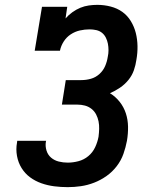

<svg xmlns="http://www.w3.org/2000/svg" viewBox="-20 -763 640 791"><path d="M259 8Q231 8 203.5 4.5Q176 1 150.5 -8Q125 -17 104 -32.5Q83 -48 69 -70.5Q55 -93 50 -120.5Q45 -148 50 -175Q50 -177 50.5 -179Q51 -181 51 -183H170Q170 -182 169.5 -181Q169 -180 169 -179Q166 -161 171.5 -143Q177 -125 190.5 -113.5Q204 -102 222 -97.5Q240 -93 259 -93Q281 -93 303.5 -99Q326 -105 344 -120Q362 -135 372 -156.5Q382 -178 386 -200Q388 -216 388.5 -232Q389 -248 386 -263Q383 -278 376 -291.5Q369 -305 357 -314.5Q345 -324 330 -328Q315 -332 299 -332H235L251 -433H315Q335 -433 354.5 -438.5Q374 -444 389.5 -458Q405 -472 413 -490.5Q421 -509 424 -529Q427 -542 427 -556Q427 -570 424.5 -583Q422 -596 416 -608Q410 -620 400 -628Q390 -636 376.5 -639Q363 -642 349 -642Q329 -642 309 -637.5Q289 -633 271.5 -621.5Q254 -610 242.5 -592Q231 -574 227 -554H123L153 -735H257L250 -687Q262 -701 278 -712.5Q294 -724 311 -731Q328 -738 346 -740.5Q364 -743 381 -743Q409 -743 436 -736Q463 -729 484 -714Q505 -699 519 -676Q533 -653 539.5 -627Q546 -601 546.5 -573Q547 -545 542 -517Q539 -495 531.5 -473.5Q524 -452 509 -433.5Q494 -415 474 -401.5Q454 -388 433 -379Q456 -365 473 -343.5Q490 -322 498.5 -296Q507 -270 507.5 -241Q508 -212 503 -183Q498 -156 488.5 -129Q479 -102 461 -78.5Q443 -55 419 -38Q395 -21 368 -10.5Q341 0 313.5 4Q286 8 259 8Z"/></svg>

Font: Iosevka Etoile Oblique
Style: Bold
Weight: 700
Italic angle: -9°
Designer: Belleve Invis
Foundry: Belleve Invis
Version: Version 15.5.2; ttfautohint (v1.8.4)